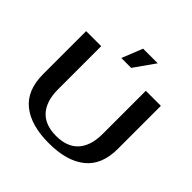

<svg xmlns="http://www.w3.org/2000/svg" viewBox="-224 -1089 1308 1308"><g transform="rotate(45 430.0 -435.0)"><path d="M430 -50Q479 -50 518.5 -63.5Q558 -77 586 -105.5Q614 -134 629.5 -178.5Q645 -223 645 -285V-700H790V-285Q790 -131 696 -55.5Q602 20 430 20Q257 20 163.5 -55.5Q70 -131 70 -285V-700H215V-285Q215 -223 230.5 -178.5Q246 -134 274 -105.5Q302 -77 341.5 -63.5Q381 -50 430 -50ZM570 -890 464 -740H369L429 -890Z"/></g></svg>

Font: Prosto One
Style: Regular
Weight: 400
Designer: Pavel Emelyanov and Jovanny lemonad
Foundry: Pavel Emelyanov and Jovanny Lemonad
Version: Version 1.001